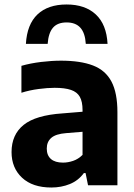

<svg xmlns="http://www.w3.org/2000/svg" viewBox="-20 -826 598 856"><path d="M209 10Q125 10 78.2 -33.8Q31.5 -77.5 31.5 -148Q31.5 -225.5 85.2 -269Q139 -312.5 259 -320.5L374 -330L391 -242L275 -232.5Q229 -229 208.8 -211.5Q188.5 -194 188.5 -163.5Q188.5 -133.5 207 -117.2Q225.5 -101 261 -101Q283 -101 306 -108.8Q329 -116.5 348 -135.5V-335.5Q348 -373 335.8 -394.5Q323.5 -416 296.2 -425.2Q269 -434.5 223.5 -434.5Q192 -434.5 152 -429.2Q112 -424 75.5 -412.5V-532.5Q115.5 -544 163.2 -549.8Q211 -555.5 252 -555.5Q339 -555.5 394.8 -534Q450.5 -512.5 477 -462.2Q503.5 -412 503.5 -325.5V0H372.5L361.5 -54.5H354Q329.5 -21 291.5 -5.5Q253.5 10 209 10ZM95.5 -630.5Q100.5 -717.5 147.2 -761.8Q194 -806 277 -806Q359.5 -806 407.2 -761.5Q455 -717 459.5 -630.5H362.5Q359.5 -679 338.2 -702.5Q317 -726 277 -726Q236.5 -726 216.2 -702.5Q196 -679 192.5 -630.5Z"/></svg>

Font: Encode Sans Condensed Thin
Style: Bold
Weight: 700
Version: Version 3.002